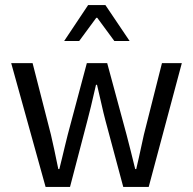

<svg xmlns="http://www.w3.org/2000/svg" viewBox="-20 -734 758 754"><path d="M24 -486H108L180 -205Q192 -154 209 -70H213Q217 -85 223.5 -112.5Q230 -140 235.5 -162.5Q241 -185 246 -205L321 -486H401L477 -205Q493 -144 511 -70H515Q521 -94 545 -205L616 -486H694L564 0H464L394 -261Q387 -287 376.5 -334Q366 -381 361 -401H357Q334 -300 323 -260L255 0H159ZM232 -573 326 -714H394L489 -573H429L362 -664H358L291 -573Z"/></svg>

Font: RibengUni
Style: Regular
Weight: 400
Designer: (1) Dr. Andrew Glass (Program Manager at Microsoft Corporation)
(2) Bivuti Chakma (Suz Moriz)
(3) Paul D. Hunt (Adobe Co
Foundry: Bivuti Chakma and Jyoti Chakma
Version: Version 1.2020